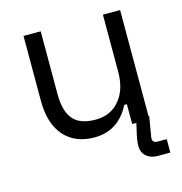

<svg xmlns="http://www.w3.org/2000/svg" viewBox="-100 -586 796 841"><g transform="rotate(-15 298.0 -166.0)"><path d="M441 -90H429Q376 14 267 14Q182 14 132 -40Q81 -97 81 -200V-496H159V-210Q159 -133 191 -96Q222 -60 292 -60Q361 -60 401 -109Q441 -156 441 -238V-496H519V0H441ZM570 164H513Q482 164 462 147Q442 130 442 99Q442 75 451 39L463 -14H522L510 56Q510 58 509.5 61Q509 64 508.5 66.5Q508 69 508 70Q506 78 506 83Q506 103 528 103H570Z"/></g></svg>

Font: Rilu
Style: Regular
Weight: 500
Designer: Alí Sinisterra
Foundry: Alí Sinisterra
Version: 0.1